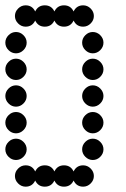

<svg xmlns="http://www.w3.org/2000/svg" viewBox="-20 -700 472 720"><path d="M76 -80Q101 -80 112 -57Q123 -80 148 -80Q173 -80 184 -57Q195 -80 220 -80Q245 -80 256 -57Q267 -80 292 -80Q308 -80 320 -68Q332 -56 332 -40Q332 -24 320 -12Q308 0 292 0Q267 0 256 -23Q245 0 220 0Q195 0 184 -23Q173 0 148 0Q123 0 112 -23Q101 0 76 0Q60 0 48 -12Q36 -24 36 -40Q36 -56 48 -68Q60 -80 76 -80ZM300 -112Q288 -124 288 -140Q288 -156 300 -168Q312 -180 328 -180Q344 -180 356 -168Q368 -156 368 -140Q368 -124 356 -112Q344 -100 328 -100Q312 -100 300 -112ZM12 -112Q0 -124 0 -140Q0 -156 12 -168Q24 -180 40 -180Q56 -180 68 -168Q80 -156 80 -140Q80 -124 68 -112Q56 -100 40 -100Q24 -100 12 -112ZM300 -212Q288 -224 288 -240Q288 -256 300 -268Q312 -280 328 -280Q344 -280 356 -268Q368 -256 368 -240Q368 -224 356 -212Q344 -200 328 -200Q312 -200 300 -212ZM12 -212Q0 -224 0 -240Q0 -256 12 -268Q24 -280 40 -280Q56 -280 68 -268Q80 -256 80 -240Q80 -224 68 -212Q56 -200 40 -200Q24 -200 12 -212ZM300 -312Q288 -324 288 -340Q288 -356 300 -368Q312 -380 328 -380Q344 -380 356 -368Q368 -356 368 -340Q368 -324 356 -312Q344 -300 328 -300Q312 -300 300 -312ZM12 -312Q0 -324 0 -340Q0 -356 12 -368Q24 -380 40 -380Q56 -380 68 -368Q80 -356 80 -340Q80 -324 68 -312Q56 -300 40 -300Q24 -300 12 -312ZM300 -412Q288 -424 288 -440Q288 -456 300 -468Q312 -480 328 -480Q344 -480 356 -468Q368 -456 368 -440Q368 -424 356 -412Q344 -400 328 -400Q312 -400 300 -412ZM12 -412Q0 -424 0 -440Q0 -456 12 -468Q24 -480 40 -480Q56 -480 68 -468Q80 -456 80 -440Q80 -424 68 -412Q56 -400 40 -400Q24 -400 12 -412ZM300 -512Q288 -524 288 -540Q288 -556 300 -568Q312 -580 328 -580Q344 -580 356 -568Q368 -556 368 -540Q368 -524 356 -512Q344 -500 328 -500Q312 -500 300 -512ZM12 -512Q0 -524 0 -540Q0 -556 12 -568Q24 -580 40 -580Q56 -580 68 -568Q80 -556 80 -540Q80 -524 68 -512Q56 -500 40 -500Q24 -500 12 -512ZM76 -680Q101 -680 112 -657Q123 -680 148 -680Q173 -680 184 -657Q195 -680 220 -680Q245 -680 256 -657Q267 -680 292 -680Q308 -680 320 -668Q332 -656 332 -640Q332 -624 320 -612Q308 -600 292 -600Q267 -600 256 -623Q245 -600 220 -600Q195 -600 184 -623Q173 -600 148 -600Q123 -600 112 -623Q101 -600 76 -600Q60 -600 48 -612Q36 -624 36 -640Q36 -656 48 -668Q60 -680 76 -680Z"/></svg>

Font: Dotrice Condensed
Style: Regular
Weight: 400
Width: 2
Monospace: yes
Designer: Paul Flo Williams
Foundry: His Deeds Are Dust
Version: Version 1.001